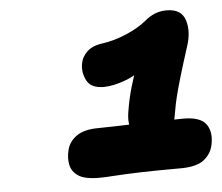

<svg xmlns="http://www.w3.org/2000/svg" viewBox="-41 -914 658 569"><g transform="rotate(-5 287.5 -629.5)"><path d="M404 -480Q363 -480 345.5 -508.5Q328 -537 335 -578Q341 -616 351 -650.5Q361 -685 374 -719L403 -717Q374 -687 336 -672.5Q298 -658 269 -658Q231 -658 218.5 -682.5Q206 -707 211 -733Q214 -752 230 -767.5Q246 -783 277 -787Q312 -792 348.5 -807.5Q385 -823 409 -843Q423 -855 439 -861.5Q455 -868 474 -868Q518 -868 529 -833.5Q540 -799 525 -755Q508 -702 498 -668Q488 -634 482.5 -612Q477 -590 474 -571.5Q471 -553 466 -532Q461 -503 445.5 -491.5Q430 -480 404 -480ZM232 -391Q189 -391 170 -404Q151 -417 147 -437Q143 -457 148 -478Q153 -504 176 -521Q199 -538 243 -538Q261 -538 292 -539Q323 -540 359.5 -541Q396 -542 431.5 -543Q467 -544 495 -544Q545 -544 562 -522Q579 -500 573 -465Q569 -436 546.5 -417Q524 -398 475 -398Q402 -398 354 -396.5Q306 -395 277.5 -393Q249 -391 232 -391Z"/></g></svg>

Font: Shantell Sans ExtraBold
Style: Italic
Weight: 800
Italic angle: -11°
Designer: Stephen Nixon, Anya Danilova, Shantell Martin
Foundry: Arrow Type
Version: Version 1.011;[c5ecc13dd]